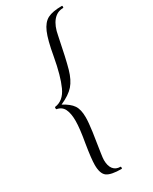

<svg xmlns="http://www.w3.org/2000/svg" viewBox="-216 -777 755 945"><g transform="rotate(-30 161.5 -304.0)"><path d="M69 34Q69 0 82 -80Q96 -159 96 -202Q96 -244 84 -268.5Q72 -293 43 -298Q41 -298 41 -304.5Q41 -311 43 -311Q92 -317 117.5 -373Q143 -429 161 -529Q176 -615 193.5 -655.5Q211 -696 239 -710.5Q267 -725 320 -725Q323 -725 323 -719Q323 -713 320 -713Q286 -713 263 -685.5Q240 -658 231 -607Q207 -487 192.5 -436Q178 -385 153 -356.5Q128 -328 76 -305Q116 -284 132 -260Q148 -236 148 -192Q148 -163 141 -112.5Q134 -62 124 -1Q120 25 120 36Q120 69 134 87Q148 105 174 105Q177 105 177 111Q177 117 174 117Q114 117 91.5 100.5Q69 84 69 34Z"/></g></svg>

Font: Cormorant Garamond
Style: Italic
Weight: 400
Italic angle: -10°
Designer: Christian Thalmann (Catharsis Fonts)
Foundry: Catharsis Fonts
Version: Version 4.000